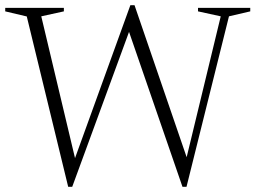

<svg xmlns="http://www.w3.org/2000/svg" viewBox="-22 -705 978 735"><path d="M483 -613 254.5 10H239L80.5 -642L-2 -661.5V-675H222.5V-661.5L136 -642.5L272.5 -69L253 -66L477 -685H493L706.5 -62.5L680.5 -53.5L823 -642.5L736 -661.5V-675H936V-661.5L854.5 -642.5L692 10H676.5L464 -606Z"/></svg>

Font: Newsreader 24pt Light
Style: Regular
Weight: 300
Designer: Hugues Gentile
Foundry: Production Type
Version: Version 1.003